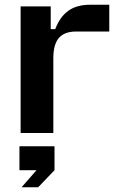

<svg xmlns="http://www.w3.org/2000/svg" viewBox="-20 -561 505 810"><path d="M67 0V-534H194V-438H213Q232 -489 267.5 -515Q303 -541 360 -541H441V-428H301Q252 -428 228.5 -401Q205 -374 205 -315V0ZM71 229 134 157H62V56H210V157L141 229Z"/></svg>

Font: Mozilla Text ExtraLight
Style: Regular
Weight: 200
Designer: Studio DRAMA
Foundry: Studio DRAMA
Version: Version 1.000